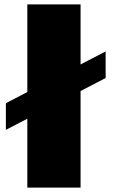

<svg xmlns="http://www.w3.org/2000/svg" viewBox="-20 -855 589 875"><path d="M461.4 -499.5 6.8 -263.2V-384.8L461.4 -620.6ZM347.2 0H104.5V-835H347.2Z"/></svg>

Font: Coda Caption ExtraBold
Style: Regular
Weight: 800
Designer: vernon adams
Foundry: vernon adams
Version: Version 1.002